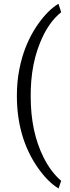

<svg xmlns="http://www.w3.org/2000/svg" viewBox="-20 -812 382 1050"><path d="M72.3 -288.6Q72.3 -325.2 75.4 -360.6Q78.6 -396 85.2 -430.4Q91.8 -464.8 101.6 -498.5Q130.9 -598.6 188.5 -680.7Q242.7 -757.3 299.8 -791.5L314.5 -745.1Q244.1 -689.5 199.2 -578.6Q183.6 -540.5 172.9 -499.8Q162.1 -459 156 -415Q149.9 -371.1 148.4 -324.2L147.9 -282.7Q147.9 -92.3 217.8 47.9Q258.3 128.9 314.5 176.8L300.3 218.8Q240.7 182.6 186 104Q72.3 -60.1 72.3 -288.6Z"/></svg>

Font: Vazir Light FD-UI
Style: Light-FD-UI
Weight: 300
Designer: Saber Rastikerdar
Foundry: Saber Rastikerdar
Version: Version 30.1.0